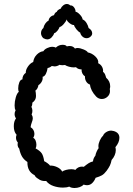

<svg xmlns="http://www.w3.org/2000/svg" viewBox="-20 -940 665 960"><path d="M536 -287Q540 -287 548 -285Q577 -277 577 -251Q577 -228 557 -204Q559 -196 559 -190Q559 -177 553.5 -164Q548 -151 538 -140Q535 -124 529.5 -112.5Q524 -101 513 -86Q501 -70 489.5 -63.5Q478 -57 458 -51Q453 -37 442 -25.5Q431 -14 415 -14Q407 -14 398 -17Q391 -9 378.5 -4.5Q366 0 353 0Q336 0 326 -7Q314 -2 295 -2Q270 -2 247 -10Q224 -18 211 -35Q187 -33 171 -46Q157 -54 153 -64Q116 -82 117 -130Q99 -142 90 -157.5Q81 -173 76 -197Q68 -205 68 -218Q68 -224 69 -228Q60 -237 60 -252Q60 -259 63 -266Q49 -281 49 -309Q49 -334 60 -348Q53 -358 53 -370Q53 -379 58 -389Q53 -395 53 -413Q53 -433 59 -453.5Q65 -474 74 -481Q71 -487 71 -498Q71 -514 76.5 -528Q82 -542 92 -543Q92 -564 109 -576Q108 -590 119.5 -607Q131 -624 146 -630Q149 -652 164 -667Q179 -682 197 -684Q202 -693 215.5 -699.5Q229 -706 242 -706Q252 -706 259 -702Q274 -716 293 -716Q309 -716 314 -708Q322 -710 328 -710Q346 -710 355 -697Q359 -700 367 -700Q381 -700 398.5 -692.5Q416 -685 419 -678Q440 -674 457 -657.5Q474 -641 471 -624Q485 -617 491 -604.5Q497 -592 495 -581Q504 -574 507 -563.5Q510 -553 511 -551Q531 -534 531 -508Q531 -503 529 -495Q530 -491 530 -485Q530 -468 517.5 -456.5Q505 -445 489 -445Q473 -445 461 -457Q433 -487 430 -517Q418 -521 411 -532.5Q404 -544 405 -558Q396 -564 391.5 -573.5Q387 -583 388 -593Q370 -593 360 -604Q357 -603 349 -603Q338 -603 325 -606.5Q312 -610 305 -615Q301 -614 293 -614Q282 -614 278 -616Q265 -608 253 -608Q249 -608 239 -610Q228 -601 218 -600Q216 -584 209.5 -571Q203 -558 193 -556Q195 -544 189 -532.5Q183 -521 172 -514Q171 -506 167 -498.5Q163 -491 157 -487Q158 -482 159 -475.5Q160 -469 160 -460Q160 -439 142 -427Q142 -414 137 -406Q142 -396 142 -386Q142 -376 138 -368Q144 -358 144 -349Q144 -340 139 -328Q134 -315 133 -304Q142 -299 147 -290Q152 -281 152 -271Q152 -260 146 -251Q154 -247 158 -237Q162 -227 162 -216Q162 -205 158 -198Q180 -186 188.5 -173.5Q197 -161 201 -134Q208 -131 217.5 -124Q227 -117 230 -112Q247 -113 265.5 -104.5Q284 -96 291 -82Q297 -87 310.5 -90.5Q324 -94 337 -94Q351 -94 356 -90Q370 -107 390 -107Q396 -107 399 -106Q415 -119 424 -124.5Q433 -130 445 -133Q446 -148 457 -162Q458 -170 463 -181.5Q468 -193 473 -199Q472 -202 472 -209Q472 -222 479 -237.5Q486 -253 495 -261Q499 -272 511 -279.5Q523 -287 536 -287ZM393 -843Q405 -838 413 -824.5Q421 -811 423 -800Q441 -789 441 -773Q441 -761 426 -752Q420 -749 413 -749Q401 -749 392 -757.5Q383 -766 381 -777Q372 -781 362 -793.5Q352 -806 350 -815Q341 -814 328 -824Q315 -834 313 -843Q310 -832 298 -819Q286 -806 278 -805Q275 -796 267 -786Q259 -776 251 -774Q247 -762 237.5 -752.5Q228 -743 216 -743Q208 -743 197 -749Q192 -753 188.5 -760Q185 -767 185 -774Q185 -790 197 -800Q199 -811 206 -821.5Q213 -832 223 -837Q224 -847 231.5 -854.5Q239 -862 250 -864Q254 -877 264 -881Q265 -886 271.5 -890.5Q278 -895 284 -897Q287 -906 296 -913Q305 -920 314 -920Q324 -920 331 -913Q342 -914 350 -903.5Q358 -893 358 -881Q366 -881 379 -867.5Q392 -854 393 -843Z"/></svg>

Font: Pangolin
Style: Regular
Weight: 400
Designer: Kevin Burke
Foundry: Google, Inc.
Version: Version 1.101